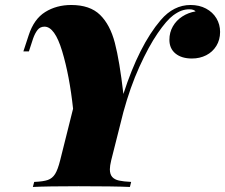

<svg xmlns="http://www.w3.org/2000/svg" viewBox="-20 -742 894 762"><path d="M853.5 -615.2Q853.5 -584 838.6 -559.8Q823.7 -535.6 798.3 -522.7Q772.9 -509.8 741.7 -509.8Q700.7 -509.8 676.5 -529.5Q652.3 -549.3 652.3 -584Q652.3 -613.3 666 -637.2Q679.7 -661.1 703.4 -676.5Q727.1 -691.9 756.3 -696.8Q749 -705.1 731.4 -705.1Q715.3 -705.1 700.4 -699.7Q685.5 -694.3 667.5 -681.2Q641.6 -662.1 605.7 -609.9Q569.8 -557.6 533.2 -476.8Q496.6 -396 469.7 -297.4L421.4 -106Q416 -83.5 416 -70.3Q416 -50.3 425.3 -39.8Q434.6 -29.3 452.4 -25.4Q470.2 -21.5 500.5 -20L495.6 0Q432.6 -2.9 291.5 -2.9Q168.9 -2.9 110.4 0L115.7 -20Q151.9 -21.5 169.9 -27.8Q188 -34.2 198.7 -51.5Q209.5 -68.8 218.8 -106L270 -310.5Q255.9 -441.9 226.6 -539.1Q197.3 -636.2 156.7 -636.2Q139.2 -636.2 128.9 -623Q118.7 -609.9 111.3 -588.9L94.7 -538.1H72.8L93.8 -602.1Q114.7 -666.5 159.4 -694.3Q204.1 -722.2 262.7 -722.2Q336.9 -722.2 377 -683.1Q417 -644 435.8 -572Q454.6 -500 469.7 -369.1Q532.2 -562 617.7 -662.1Q668.9 -722.2 736.3 -722.2Q771 -722.2 797.6 -708Q824.2 -693.8 838.9 -669.4Q853.5 -645 853.5 -615.2Z"/></svg>

Font: TypoPRO Playfair Display SC
Style: Italic
Weight: 900
Italic angle: -14°
Designer: Claus Eggers Sørensen
Foundry: Claus Eggers Sørensen
Version: Version 1.004;PS 001.004;hotconv 1.0.70;makeotf.lib2.5.58329